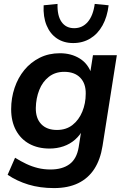

<svg xmlns="http://www.w3.org/2000/svg" viewBox="-20 -771 644 981"><path d="M256 190Q184 190 125 172Q66 154 19 122L57 35Q86 53 114.5 66.5Q143 80 173.5 87.5Q204 95 238 95Q298 95 335 68Q372 41 382 -19L397 -114L406 -113Q390 -81 364 -58Q338 -35 304.5 -23.5Q271 -12 233 -12Q174 -12 130 -36Q86 -60 61.5 -105.5Q37 -151 37 -213Q37 -270 54.5 -322Q72 -374 104.5 -413.5Q137 -453 183 -476Q229 -499 286 -499Q344 -499 387.5 -472Q431 -445 448 -392L440 -394L455 -489H577L504 -26Q493 44 462 92Q431 140 379.5 165Q328 190 256 190ZM271 -107Q318 -107 350.5 -132.5Q383 -158 400.5 -200.5Q418 -243 418 -292Q419 -344 390 -374Q361 -404 308 -404Q262 -404 229.5 -378.5Q197 -353 180.5 -311Q164 -269 163 -220Q162 -167 190.5 -137Q219 -107 271 -107ZM354 -551Q306 -551 271 -574.5Q236 -598 218 -641.5Q200 -685 203 -744L274 -751Q272 -691 294.5 -659Q317 -627 359 -627Q401 -627 428.5 -659Q456 -691 464 -751L535 -744Q528 -685 504 -641.5Q480 -598 441.5 -574.5Q403 -551 354 -551Z"/></svg>

Font: Nunito Sans 12pt ExtraLight 12pt
Style: Bold Italic
Weight: 700
Italic angle: -9°
Version: Version 3.101;gftools[0.9.27]